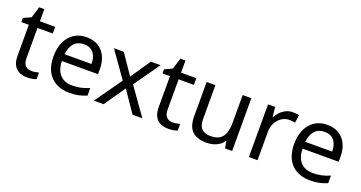

<svg xmlns="http://www.w3.org/2000/svg" viewBox="-38 -1241 3447 1833"><g transform="rotate(20 1685.0 -324.5)"><path d="M264 -62Q284 -62 305 -65.5Q326 -69 339 -73V-6Q325 1 299 5.5Q273 10 249 10Q207 10 171.5 -4.5Q136 -19 114 -55Q92 -91 92 -156V-468H16V-510L93 -545L128 -659H180V-536H335V-468H180V-158Q180 -109 203.5 -85.5Q227 -62 264 -62Z M653 -546Q722 -546 771.5 -516Q821 -486 847.5 -431.5Q874 -377 874 -304V-251H507Q509 -160 553.5 -112.5Q598 -65 678 -65Q729 -65 768.5 -74.5Q808 -84 850 -102V-25Q809 -7 769 1.5Q729 10 674 10Q598 10 539.5 -21Q481 -52 448.5 -113.5Q416 -175 416 -264Q416 -352 445.5 -415Q475 -478 528.5 -512Q582 -546 653 -546ZM652 -474Q589 -474 552.5 -433.5Q516 -393 509 -321H782Q782 -367 768 -401Q754 -435 725.5 -454.5Q697 -474 652 -474Z M1117 -274 932 -536H1032L1170 -334L1307 -536H1406L1221 -274L1416 0H1316L1170 -214L1022 0H923Z M1698 -62Q1718 -62 1739 -65.5Q1760 -69 1773 -73V-6Q1759 1 1733 5.5Q1707 10 1683 10Q1641 10 1605.5 -4.5Q1570 -19 1548 -55Q1526 -91 1526 -156V-468H1450V-510L1527 -545L1562 -659H1614V-536H1769V-468H1614V-158Q1614 -109 1637.5 -85.5Q1661 -62 1698 -62Z M2328 -536V0H2256L2243 -71H2239Q2222 -43 2195 -25Q2168 -7 2136 1.5Q2104 10 2069 10Q2005 10 1961.5 -10.5Q1918 -31 1896 -74Q1874 -117 1874 -185V-536H1963V-191Q1963 -127 1992 -95Q2021 -63 2082 -63Q2142 -63 2176.5 -85.5Q2211 -108 2225.5 -151.5Q2240 -195 2240 -257V-536Z M2748 -546Q2763 -546 2780.5 -544.5Q2798 -543 2811 -540L2800 -459Q2787 -462 2771.5 -464Q2756 -466 2742 -466Q2711 -466 2683 -453Q2655 -440 2633 -416.5Q2611 -393 2598.5 -360Q2586 -327 2586 -286V0H2498V-536H2570L2580 -438H2584Q2601 -468 2625 -492.5Q2649 -517 2680 -531.5Q2711 -546 2748 -546Z M3098 -546Q3167 -546 3216.5 -516Q3266 -486 3292.5 -431.5Q3319 -377 3319 -304V-251H2952Q2954 -160 2998.5 -112.5Q3043 -65 3123 -65Q3174 -65 3213.5 -74.5Q3253 -84 3295 -102V-25Q3254 -7 3214 1.5Q3174 10 3119 10Q3043 10 2984.5 -21Q2926 -52 2893.5 -113.5Q2861 -175 2861 -264Q2861 -352 2890.5 -415Q2920 -478 2973.5 -512Q3027 -546 3098 -546ZM3097 -474Q3034 -474 2997.5 -433.5Q2961 -393 2954 -321H3227Q3227 -367 3213 -401Q3199 -435 3170.5 -454.5Q3142 -474 3097 -474Z"/></g></svg>

Font: Noto Sans Myanmar
Style: Regular
Weight: 400
Designer: Monotype Design Team
Foundry: Monotype Imaging Inc.
Version: Version 2.107